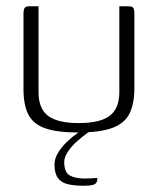

<svg xmlns="http://www.w3.org/2000/svg" viewBox="-20 -419 503 613"><path d="M103 -399V-125Q103 -71 134.5 -48.5Q166 -26 230 -26Q300 -26 330.5 -49.5Q361 -73 361 -125V-399Q362 -399 365.5 -399Q369 -399 373 -399Q377 -399 381 -399Q385 -399 386 -399Q396 -399 400.5 -397.5Q405 -396 407 -391Q409 -386 409 -375V-137Q409 -90 394.5 -58.5Q380 -27 341 -11.5Q302 4 229 4Q164 4 125.5 -9Q87 -22 71 -52.5Q55 -83 55 -134V-375Q55 -389 59 -394Q63 -399 75 -399Q82 -399 88.5 -399Q95 -399 103 -399ZM247 174Q215 174 194.5 168.5Q174 163 164 148Q154 133 154 107Q154 87 165.5 68.5Q177 50 193 34.5Q209 19 225.5 7.5Q242 -4 252 -9H282Q275 -6 259 5.5Q243 17 226 32Q209 47 197 65Q185 83 185 98Q185 131 202.5 141Q220 151 250 151Q260 151 268.5 150.5Q277 150 283 149.5Q289 149 291 149Q291 158 288 163.5Q285 169 276 171.5Q267 174 247 174Z"/></svg>

Font: Genos Light
Style: Regular
Weight: 300
Designer: Robert E. Leuschke
Foundry: Robert E. Leuschke
Version: Version 1.010